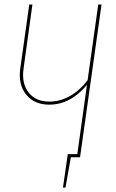

<svg xmlns="http://www.w3.org/2000/svg" viewBox="-20 -701 516 856"><path d="M418 -680.7H432.6L336.9 0H295.9L272 135.3H260.7L282.2 -13.7H324.7L367.7 -322.8Q294.4 -234.4 199.2 -234.4Q132.8 -234.4 96.7 -279.3Q60.5 -324.2 70.3 -395L110.4 -680.7H124.5L85 -395Q75.7 -329.6 107.4 -288.8Q139.2 -248 199.7 -248Q248.5 -248 292.5 -273.2Q336.4 -298.3 370.6 -343.3Z"/></svg>

Font: Fira Sans Compressed Hair
Style: Italic
Weight: 100
Width: 3
Italic angle: -8°
Designer: Carrois Corporate & Edenspiekermann AG
Foundry: Carrois Corporate GbR & Edenspiekermann AG
Version: Version 4.203;PS 004.203;hotconv 1.0.88;makeotf.lib2.5.64775